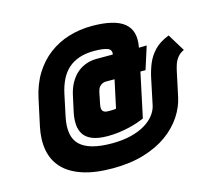

<svg xmlns="http://www.w3.org/2000/svg" viewBox="-107 -767 1131 1018"><g transform="rotate(-15 458.5 -258.0)"><path d="M917 -388 859 -483Q807 -463 777.5 -431.5Q748 -400 733 -362Q718 -324 710 -284L681 -146Q675 -119 655.5 -94Q636 -69 603 -49.5Q570 -30 524.5 -19Q479 -8 422 -8Q359 -8 315.5 -20Q272 -32 247 -56Q222 -80 215.5 -118.5Q209 -157 220 -209L245 -327Q254 -369 270.5 -402.5Q287 -436 312.5 -459Q338 -482 373.5 -494Q409 -506 455 -506Q505 -506 528.5 -497Q552 -488 547 -462H458Q429 -462 402 -453Q375 -444 352 -425Q329 -406 311.5 -375.5Q294 -345 285 -301L267 -218Q260 -184 262 -153.5Q264 -123 279 -100Q294 -77 326 -64Q358 -51 411 -51Q442 -51 472 -55Q502 -59 527.5 -65Q553 -71 572 -77.5Q591 -84 602 -88.5Q613 -93 613 -93L665 -337H693L733 -462L690 -461Q699 -507 690 -540Q681 -573 654.5 -594.5Q628 -616 583.5 -626.5Q539 -637 479 -637Q411 -637 350.5 -618.5Q290 -600 240.5 -562.5Q191 -525 156.5 -469Q122 -413 106 -338L75 -194Q60 -124 70.5 -66Q81 -8 119 33.5Q157 75 225 98Q293 121 391 121Q489 121 564.5 98Q640 75 693.5 36Q747 -3 779.5 -52.5Q812 -102 823 -154L852 -290Q856 -309 862.5 -327.5Q869 -346 882 -362Q895 -378 917 -388ZM473 -333H522L489 -180Q483 -179 477 -178.5Q471 -178 466 -178Q461 -178 456 -178Q451 -178 445 -178Q425 -178 416.5 -188.5Q408 -199 414 -227L427 -291Q431 -307 438.5 -316Q446 -325 455.5 -329Q465 -333 473 -333Z"/></g></svg>

Font: Advent Pro ExtraBold
Style: Italic
Weight: 800
Italic angle: -12°
Version: Version 3.000